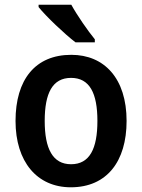

<svg xmlns="http://www.w3.org/2000/svg" viewBox="-20 -786 604 816"><path d="M283 -766H144V-756C174 -718 256 -640 301 -606H383V-619C354 -654 307 -722 283 -766ZM518 -272C518 -453 423 -553 283 -553C130 -553 46 -448 46 -272C46 -99 137 10 281 10C434 10 518 -100 518 -272ZM170 -272C170 -390 203 -455 282 -455C361 -455 394 -390 394 -272C394 -154 361 -88 282 -88C204 -88 170 -154 170 -272Z"/></svg>

Font: Noto Sans Thai Looped SemiCondensed SemiBold
Style: Regular
Weight: 600
Width: 4
Designer: Sasikarn Vongin, Ben Mitchell
Foundry: The Fontpad Ltd
Version: Version 1.001